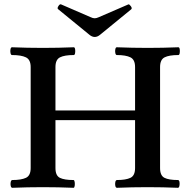

<svg xmlns="http://www.w3.org/2000/svg" viewBox="-20 -891 902 914"><path d="M39 3Q33 3 31 -6Q29 -15 31 -24.5Q33 -34 39 -34Q81 -34 103.5 -44.5Q126 -55 126 -91V-572Q126 -607 103.5 -618Q81 -629 37 -629Q32 -629 30 -638.5Q28 -648 30 -657Q32 -666 37 -666Q111 -663 184 -663Q258 -663 331 -666Q336 -666 337.5 -657Q339 -648 337.5 -638.5Q336 -629 331 -629Q287 -629 265.5 -618Q244 -607 244 -572V-365H623V-572Q623 -607 601 -618Q579 -629 536 -629Q531 -629 529 -638.5Q527 -648 529 -657Q531 -666 536 -666Q610 -663 683 -663Q756 -663 829 -666Q834 -666 835.5 -657Q837 -648 835.5 -638.5Q834 -629 829 -629Q785 -629 763.5 -618Q742 -607 742 -572V-91Q742 -55 763 -44.5Q784 -34 827 -34Q833 -34 834.5 -24.5Q836 -15 834 -6Q832 3 827 3Q756 0 682 0Q608 0 537 3Q531 3 529 -6Q527 -15 529 -24.5Q531 -34 537 -34Q579 -34 601 -44.5Q623 -55 623 -91V-319H244V-91Q244 -55 265 -44.5Q286 -34 330 -34Q334 -34 335.5 -24.5Q337 -15 335.5 -6Q334 3 330 3Q256 0 184 0Q112 0 39 3ZM431 -715Q418 -715 405 -726L257 -847Q251 -851 258 -862Q265 -873 271 -870L412 -809Q422 -804 431 -804Q439 -804 450 -809L591 -870Q595 -872 602.5 -862Q610 -852 605 -847L457 -726Q444 -715 431 -715Z"/></svg>

Font: Junicode SmExp
Style: Bold
Weight: 700
Width: 6
Designer: Peter S. Baker
Version: Version 2.205; ttfautohint (v1.8.4)